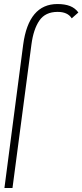

<svg xmlns="http://www.w3.org/2000/svg" viewBox="-20 -723 409 953"><path d="M265 -703Q302 -703 327.5 -693Q353 -683 369 -661L336 -632Q316 -664 266 -664Q205 -664 175.5 -621Q146 -578 136 -502L42 210H2L95 -501Q122 -703 265 -703Z"/></svg>

Font: Bellota Light
Style: Italic
Weight: 300
Italic angle: -7.5°
Designer: Kemie Guaida
Foundry: Kemie Guaida
Version: Version 4.001